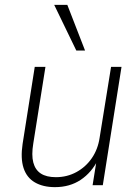

<svg xmlns="http://www.w3.org/2000/svg" viewBox="-20 -762 568 790"><path d="M206 8Q157 8 123.5 -11.5Q90 -31 77 -70.5Q64 -110 73 -170L123 -487H167L117 -172Q109 -124 117 -93.5Q125 -63 148 -48Q171 -33 210 -33Q256 -33 294.5 -54Q333 -75 358 -111.5Q383 -148 390 -196L437 -487H480L403 0H361L378 -106H384Q357 -52 312 -22Q267 8 206 8ZM294 -554 203 -742H257L330 -554Z"/></svg>

Font: Nunito Sans 10pt SemiCondensed ExtraLight
Style: Italic
Weight: 250
Width: 4
Italic angle: -9°
Designer: Vernon Adams
Foundry: Vernon Adams
Version: Version 3.101;gftools[0.9.27]